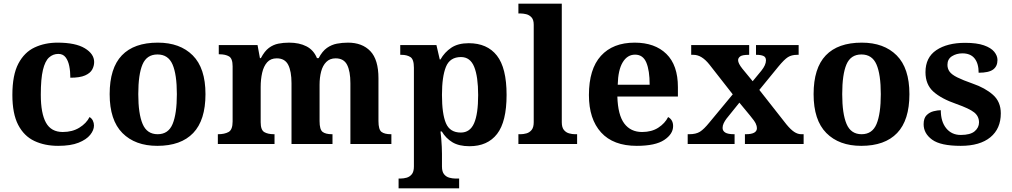

<svg xmlns="http://www.w3.org/2000/svg" viewBox="-20 -780 5481 1040"><path d="M295 10Q222 10 166 -16.5Q110 -43 78.5 -103.5Q47 -164 47 -266Q47 -374 79.5 -435.5Q112 -497 167.5 -523Q223 -549 292 -549Q389 -549 439.5 -518.5Q490 -488 490 -444Q490 -423 479.5 -403.5Q469 -384 441 -371.5Q413 -359 361 -359Q361 -394 355 -423Q349 -452 335 -470Q321 -488 296 -488Q267 -488 245.5 -468.5Q224 -449 212.5 -401Q201 -353 201 -267Q201 -166 229 -115.5Q257 -65 320 -65Q372 -65 410 -88.5Q448 -112 465 -146Q477 -139 483 -126.5Q489 -114 489 -100Q489 -75 468.5 -49.5Q448 -24 405.5 -7Q363 10 295 10Z M832 10Q712 10 643 -59.5Q574 -129 574 -270Q574 -411 640 -480Q706 -549 835 -549Q955 -549 1024 -480Q1093 -411 1093 -270Q1093 -129 1026.5 -59.5Q960 10 832 10ZM834 -53Q892 -53 915 -108.5Q938 -164 938 -270Q938 -377 914.5 -431Q891 -485 833 -485Q775 -485 752 -431Q729 -377 729 -270Q729 -164 752.5 -108.5Q776 -53 834 -53Z M1160 0V-53H1162Q1196 -53 1218 -65Q1240 -77 1240 -122V-421Q1240 -463 1220.5 -474.5Q1201 -486 1168 -486H1165V-536H1375L1388 -465H1393Q1413 -503 1436.5 -520.5Q1460 -538 1487.5 -543.5Q1515 -549 1546 -549Q1601 -549 1640 -529Q1679 -509 1697 -465H1706Q1726 -503 1751 -520.5Q1776 -538 1805 -543.5Q1834 -549 1865 -549Q1942 -549 1986 -503Q2030 -457 2030 -356V-124Q2030 -78 2046.5 -65.5Q2063 -53 2097 -53H2100V0H1878V-329Q1878 -394 1860 -429Q1842 -464 1798 -464Q1767 -464 1747.5 -444.5Q1728 -425 1719.5 -392.5Q1711 -360 1711 -321V-124Q1711 -78 1727.5 -65.5Q1744 -53 1778 -53H1781V0H1559V-329Q1559 -394 1541 -429Q1523 -464 1479 -464Q1446 -464 1427 -442.5Q1408 -421 1400 -385.5Q1392 -350 1392 -309V-118Q1392 -76 1411.5 -64.5Q1431 -53 1464 -53H1467V0Z M2139 240V187H2151Q2166 187 2182.5 182.5Q2199 178 2210.5 164Q2222 150 2222 122V-413Q2222 -459 2203 -471Q2184 -483 2155 -483H2148V-536H2344L2362 -458H2366Q2388 -497 2424.5 -521.5Q2461 -546 2519 -546Q2619 -546 2671.5 -479Q2724 -412 2724 -266Q2724 -121 2672.5 -54.5Q2621 12 2523 12Q2466 12 2430.5 -9.5Q2395 -31 2373 -68H2366Q2368 -54 2370 -30.5Q2372 -7 2373 15.5Q2374 38 2374 53V122Q2374 150 2385.5 164Q2397 178 2414 182.5Q2431 187 2445 187H2467V240ZM2476 -62Q2526 -62 2548 -112.5Q2570 -163 2570 -265Q2570 -365 2548.5 -418Q2527 -471 2477 -471Q2417 -471 2395.5 -418Q2374 -365 2374 -266Q2374 -163 2395.5 -112.5Q2417 -62 2476 -62Z M2788 0V-53H2800Q2815 -53 2831.5 -57.5Q2848 -62 2859.5 -76Q2871 -90 2871 -118V-646Q2871 -673 2859 -686Q2847 -699 2830.5 -703Q2814 -707 2800 -707H2788V-760H3023V-118Q3023 -90 3034.5 -76Q3046 -62 3063 -57.5Q3080 -53 3094 -53H3106V0Z M3429 10Q3302 10 3236 -62.5Q3170 -135 3170 -265Q3170 -406 3235 -477.5Q3300 -549 3418 -549Q3527 -549 3589.5 -488Q3652 -427 3652 -308V-257H3324Q3327 -157 3361.5 -111Q3396 -65 3458 -65Q3510 -65 3546 -88.5Q3582 -112 3599 -146Q3626 -131 3626 -97Q3626 -54 3578 -22Q3530 10 3429 10ZM3499 -321Q3499 -398 3481 -441Q3463 -484 3420 -484Q3378 -484 3353 -442.5Q3328 -401 3326 -321Z M3705 0V-53H3714Q3750 -53 3771.5 -66.5Q3793 -80 3823 -117L3949 -269L3823 -430Q3781 -483 3737 -483H3724V-536H4038V-483H4035Q4001 -483 3989.5 -474.5Q3978 -466 3978 -454Q3978 -437 4001 -408L4057 -340L4104 -397Q4129 -428 4129 -453Q4129 -471 4115 -477Q4101 -483 4078 -483H4075V-536H4306V-483H4297Q4268 -483 4248 -470.5Q4228 -458 4196 -419L4093 -293L4240 -106Q4263 -78 4282 -65.5Q4301 -53 4320 -53H4333V0H4015V-53H4020Q4080 -53 4080 -86Q4080 -97 4073.5 -111Q4067 -125 4042 -155L3985 -224L3915 -137Q3906 -125 3900 -112.5Q3894 -100 3894 -87Q3894 -71 3908.5 -62Q3923 -53 3956 -53H3959V0Z M4645 10Q4525 10 4456 -59.5Q4387 -129 4387 -270Q4387 -411 4453 -480Q4519 -549 4648 -549Q4768 -549 4837 -480Q4906 -411 4906 -270Q4906 -129 4839.5 -59.5Q4773 10 4645 10ZM4647 -53Q4705 -53 4728 -108.5Q4751 -164 4751 -270Q4751 -377 4727.5 -431Q4704 -485 4646 -485Q4588 -485 4565 -431Q4542 -377 4542 -270Q4542 -164 4565.5 -108.5Q4589 -53 4647 -53Z M5184 10Q5075 10 5029 -23.5Q4983 -57 4983 -107Q4983 -140 4999 -156Q5015 -172 5037 -177.5Q5059 -183 5076 -183Q5076 -121 5105.5 -85Q5135 -49 5184 -49Q5236 -49 5259.5 -69Q5283 -89 5283 -117Q5283 -150 5257 -171Q5231 -192 5160 -217Q5079 -245 5036 -283.5Q4993 -322 4993 -389Q4993 -469 5052 -508.5Q5111 -548 5208 -548Q5271 -548 5309.5 -534.5Q5348 -521 5365.5 -499.5Q5383 -478 5383 -455Q5383 -421 5359.5 -403.5Q5336 -386 5281 -386Q5281 -436 5259 -463.5Q5237 -491 5193 -491Q5161 -491 5136.5 -475.5Q5112 -460 5112 -429Q5112 -408 5123.5 -392Q5135 -376 5165 -361Q5195 -346 5249 -327Q5316 -304 5358.5 -266.5Q5401 -229 5401 -166Q5401 -83 5344.5 -36.5Q5288 10 5184 10Z"/></svg>

Font: Noto Serif Bengali
Style: Bold
Weight: 700
Designer: Juan Bruce, Universal Thirst, Indian Type Foundry and the Monotype Design Team.
Foundry: Monotype Imaging Inc.
Version: Version 2.003; ttfautohint (v1.8.4.7-5d5b)